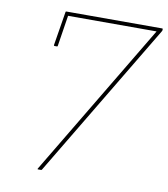

<svg xmlns="http://www.w3.org/2000/svg" viewBox="-76 -720 688 784"><g transform="rotate(10 268.0 -327.5)"><path d="M134 0Q132 0 132 -1.5Q132 -3 133 -4L513 -639H146L126 -511Q126 -508 123 -508H113Q110 -508 110 -511L133 -652Q133 -655 136 -655H533Q535 -655 535.5 -654.5Q536 -654 536 -652V-649Q536 -646 534 -643L150 -2Q149 0 146 0Z"/></g></svg>

Font: Sofia Sans Hairline
Style: Italic
Weight: 1
Italic angle: -9°
Designer: Botio Nikoltchev, Ani Petrova
Foundry: lettersoup
Version: Version 4.102